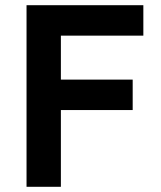

<svg xmlns="http://www.w3.org/2000/svg" viewBox="-20 -718 617 738"><path d="M82 0V-698H531V-581H214V-412H490V-295H214V0Z"/></svg>

Font: Plexus Sans SemiBold
Style: Regular
Weight: 600
Version: Version 2.001;PS 002.001;hotconv 1.0.70;makeotf.lib2.5.58329